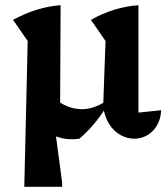

<svg xmlns="http://www.w3.org/2000/svg" viewBox="-20 -523 644 735"><path d="M510 -92 597 -101Q595 -65 579.5 -40.5Q564 -16 541.5 -4Q519 8 494 8Q467 8 441.5 -6Q416 -20 398 -48Q380 -76 375 -117L384 -366L328 -447Q417 -497 510 -503ZM73 192 86 -366 30 -447Q122 -497 212 -503L210 -98L187 -56L218 177V192ZM284 8Q276 9 269 9.5Q262 10 254 10Q177 10 124 -53L186 -148Q237 -105 294 -105Q339 -105 385 -136L388 -116Q365 -78 339 -47.5Q313 -17 284 8Z"/></svg>

Font: Piazzolla 24pt
Style: Bold
Weight: 700
Designer: Juan Pablo del Peral
Foundry: Huerta Tipografica
Version: Version 2.005